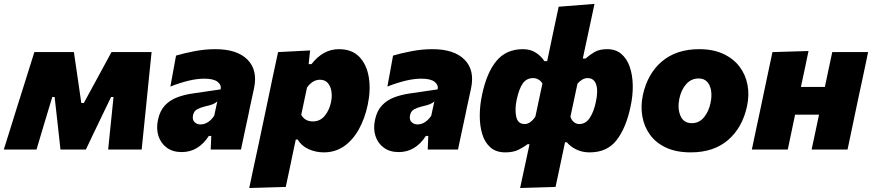

<svg xmlns="http://www.w3.org/2000/svg" viewBox="-48 -768 4478 986"><path d="M-28.5 0Q-11.5 -54.5 5.2 -107.5Q22 -160.5 38.5 -214.5L59.5 -281Q76.5 -335 94 -390.8Q111.5 -446.5 128.5 -500.5H331.5Q336.5 -466.5 341.2 -434Q346 -401.5 351 -367.5L369.5 -239H382.5L451.5 -366Q470.5 -400.5 488.8 -434.5Q507 -468.5 524.5 -500.5H730.5Q725 -447.5 719.2 -391Q713.5 -334.5 708 -280L701 -210.5Q690 -106 679.5 0H507.5Q511.5 -41.5 516 -84.8Q520.5 -128 524.5 -167L535 -270H522.5L469 -159Q450 -119.5 431 -80Q412 -40.5 393 0H262.5Q258 -39 253.8 -79.8Q249.5 -120.5 245 -159L232.5 -270H220.5L190 -169Q177 -126 164.5 -84Q152 -42 139.5 0Z M885 13Q839 13 808.2 -9.8Q777.5 -32.5 765.5 -70.2Q753.5 -108 763.5 -153.5Q773.5 -200 799.2 -227Q825 -254 861.2 -267.8Q897.5 -281.5 938.5 -287.5L1085 -309Q1090 -331 1069.8 -347.5Q1049.5 -364 1001.5 -364Q963 -364 919 -353.2Q875 -342.5 827 -323.5L856 -482.5Q894 -494 949.2 -504.8Q1004.5 -515.5 1058 -515.5Q1169.5 -515.5 1223 -461.8Q1276.5 -408 1256.5 -314Q1250.5 -287.5 1245.2 -262Q1240 -236.5 1234 -210.5L1227.5 -178Q1219 -138.5 1209.5 -94.5Q1200 -50.5 1189.5 0H1034L1037 -70H1024.5Q971 13 885 13ZM981.5 -129Q1002 -129 1020 -140.8Q1038 -152.5 1052 -173.5L1068 -247Q1058.5 -238.5 1045.2 -233Q1032 -227.5 1001 -220.5Q980.5 -215.5 963.8 -206.2Q947 -197 943 -175Q939 -152.5 951.2 -140.8Q963.5 -129 981.5 -129Z M1232 197.5Q1243 144.5 1254.2 92.2Q1265.5 40 1279 -22.5L1330 -264.5Q1341.5 -321 1354 -379.5Q1366.5 -438 1380 -500.5L1544.5 -509L1537 -438.5H1551.5Q1611 -515.5 1692.5 -515.5Q1759.5 -515.5 1797.5 -475.8Q1835.5 -436 1846 -370.8Q1856.5 -305.5 1840.5 -230Q1825.5 -159 1794.8 -103.8Q1764 -48.5 1718.8 -17Q1673.5 14.5 1615 14.5Q1573.5 14.5 1536.5 -2.2Q1499.5 -19 1481 -51.5H1471L1462.5 -12Q1451 42.5 1441 91Q1431 139.5 1419.5 192ZM1558.5 -144.5Q1596 -144.5 1619.5 -173Q1643 -201.5 1652 -243.5Q1658 -272 1654 -298.5Q1650 -325 1635.5 -341.8Q1621 -358.5 1595 -358.5Q1575.5 -358.5 1558.5 -347.8Q1541.5 -337 1528.5 -318L1499 -178.5Q1517.5 -144.5 1558.5 -144.5Z M1999.5 13Q1953.5 13 1922.8 -9.8Q1892 -32.5 1880 -70.2Q1868 -108 1878 -153.5Q1888 -200 1913.8 -227Q1939.5 -254 1975.8 -267.8Q2012 -281.5 2053 -287.5L2199.5 -309Q2204.5 -331 2184.2 -347.5Q2164 -364 2116 -364Q2077.5 -364 2033.5 -353.2Q1989.5 -342.5 1941.5 -323.5L1970.5 -482.5Q2008.5 -494 2063.8 -504.8Q2119 -515.5 2172.5 -515.5Q2284 -515.5 2337.5 -461.8Q2391 -408 2371 -314Q2365 -287.5 2359.8 -262Q2354.5 -236.5 2348.5 -210.5L2342 -178Q2333.5 -138.5 2324 -94.5Q2314.5 -50.5 2304 0H2148.5L2151.5 -70H2139Q2085.5 13 1999.5 13ZM2096 -129Q2116.5 -129 2134.5 -140.8Q2152.5 -152.5 2166.5 -173.5L2182.5 -247Q2173 -238.5 2159.8 -233Q2146.5 -227.5 2115.5 -220.5Q2095 -215.5 2078.2 -206.2Q2061.5 -197 2057.5 -175Q2053.5 -152.5 2065.8 -140.8Q2078 -129 2096 -129Z M2623 197.5Q2634 147 2644.5 97.5Q2655 48 2668 -11.5L2671 -27.5H2661.5Q2642 -12.5 2614.8 1Q2587.5 14.5 2547 14.5Q2499.5 14.5 2470.5 -11Q2441.5 -36.5 2428.5 -79.5Q2415.5 -122.5 2415.8 -175Q2416 -227.5 2427.5 -281Q2451.5 -395.5 2501.8 -455.5Q2552 -515.5 2637.5 -515.5Q2676.5 -515.5 2704.5 -497Q2732.5 -478.5 2747.5 -454H2762L2770 -492.5Q2782.5 -552.5 2795.2 -612.5Q2808 -672.5 2821 -733.5L3005 -748Q2992.5 -689.5 2979.2 -627.2Q2966 -565 2950.5 -494L2945 -467.5H2959.5Q2980.5 -486.5 3005.5 -501Q3030.5 -515.5 3070 -515.5Q3114 -515.5 3142.8 -491Q3171.5 -466.5 3186 -424.8Q3200.5 -383 3201.5 -330Q3202.5 -277 3190 -220Q3167.5 -112.5 3119 -49Q3070.5 14.5 2980 14.5Q2940.5 14.5 2909.8 -1.2Q2879 -17 2863 -37.5H2853.5L2848 -10.5Q2836.5 43 2826.5 91.2Q2816.5 139.5 2805 192ZM2646.5 -131Q2662.5 -131 2677 -142.2Q2691.5 -153.5 2701.5 -169.5L2737.5 -339Q2730 -352.5 2716.8 -359.8Q2703.5 -367 2690.5 -367Q2656 -367 2636.5 -339.2Q2617 -311.5 2605 -254Q2595 -205 2603.2 -168Q2611.5 -131 2646.5 -131ZM2926.5 -131Q2959.5 -131 2980.2 -161.8Q3001 -192.5 3012 -244.5Q3024.5 -301.5 3013.5 -334.2Q3002.5 -367 2969 -367Q2955.5 -367 2941.8 -359Q2928 -351 2917.5 -338L2881.5 -169Q2885.5 -153 2898 -142Q2910.5 -131 2926.5 -131Z M3499.5 14.5Q3425 14.5 3372.8 -9.8Q3320.5 -34 3290.2 -75.8Q3260 -117.5 3250.8 -169.8Q3241.5 -222 3253 -278Q3277 -390 3351.5 -452.8Q3426 -515.5 3542.5 -515.5Q3614.5 -515.5 3666.5 -491.2Q3718.5 -467 3749.8 -425.8Q3781 -384.5 3790.8 -332.2Q3800.5 -280 3788.5 -223.5Q3765 -113 3691.2 -49.2Q3617.5 14.5 3499.5 14.5ZM3505 -135.5Q3543 -135.5 3567.8 -166.2Q3592.5 -197 3601 -240Q3608 -272.5 3604 -301Q3600 -329.5 3584.2 -347.2Q3568.5 -365 3540 -365Q3501.5 -365 3475.8 -335.8Q3450 -306.5 3440.5 -260.5Q3430.5 -211 3446.5 -173.2Q3462.5 -135.5 3505 -135.5Z M3813 0Q3824 -52.5 3834.5 -102Q3845 -151.5 3858.5 -214.5L3869 -264.5Q3880 -317 3888.5 -357.2Q3897 -397.5 3904.2 -431.5Q3911.5 -465.5 3919 -500.5L4104 -506Q4095 -462 4086 -419.5Q4077 -377 4065 -321.5H4188Q4199.5 -376 4208.2 -417.2Q4217 -458.5 4226 -500.5H4410Q4403 -465.5 4395.8 -431.5Q4388.5 -397.5 4380 -357.2Q4371.5 -317 4360 -264.5L4349.5 -214.5Q4336.5 -151.5 4326 -102Q4315.5 -52.5 4304.5 0H4120Q4129.5 -44.5 4138.5 -86.8Q4147.5 -129 4158 -179H4035Q4024.5 -129 4015.8 -87Q4007 -45 3997.5 0Z"/></svg>

Font: Commissioner ExtraBold
Style: Italic
Weight: 800
Italic angle: -12°
Designer: Kostas Bartsokas
Foundry: Kostas Bartsokas
Version: Version 1.000; ttfautohint (v1.8.3)